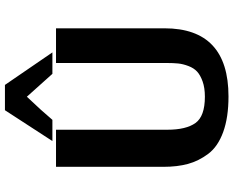

<svg xmlns="http://www.w3.org/2000/svg" viewBox="-106 -842 968 797"><g transform="rotate(-90 378.5 -443.0)"><path d="M192 -710 320 -907H425L560 -710H471L376 -816Q316 -753 280 -710ZM85 -249V-695H239V-233Q239 -155 267 -116Q295 -77 376 -77Q413 -77 439.5 -86.5Q466 -96 480.5 -109.5Q495 -123 503.5 -145.5Q512 -168 514 -188Q516 -208 516 -235V-695H660V-245Q660 21 377 21Q290 21 229.5 -1Q169 -23 139 -63Q109 -103 97 -147.5Q85 -192 85 -249Z"/></g></svg>

Font: Coval
Style: Heavy
Weight: 900
Foundry: Context Ltd
Version: Version 001.000